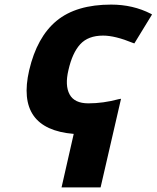

<svg xmlns="http://www.w3.org/2000/svg" viewBox="-20 -576 682 836"><path d="M429 -421Q364 -421 329.5 -383.5Q295 -346 278 -271Q262 -204 283 -165Q304 -126 365 -126Q429 -126 496 -144L507 -146L418 240H248L301 7Q48 -14 107 -270Q141 -415 226.5 -485.5Q312 -556 464 -556Q559 -556 637 -516L642 -513L565 -387L559 -389Q481 -421 429 -421Z"/></svg>

Font: Passageway
Style: BdIt
Weight: 700
Foundry: Ascender Corporation
Version: Version 1.11